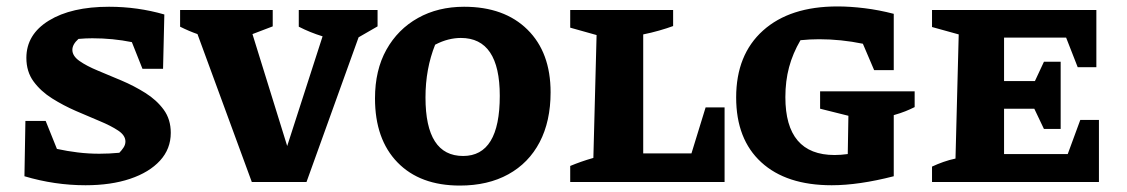

<svg xmlns="http://www.w3.org/2000/svg" viewBox="-20 -566 3503 597"><path d="M246 10Q150 10 56 -18L59 -190H122L157 -103Q189 -96 222 -92Q255 -88 289 -88Q320 -88 351 -91Q358 -98 364 -107Q370 -116 370 -126Q370 -145 347.5 -160Q325 -175 290 -189.5Q255 -204 216 -221Q177 -238 142 -260Q107 -282 84.5 -312.5Q62 -343 62 -386Q62 -459 132 -502Q202 -545 319 -545Q408 -545 491 -521L487 -352H423L390 -435Q331 -447 267 -447Q247 -447 224 -445Q205 -428 205 -411Q205 -392 227 -376.5Q249 -361 284 -346.5Q319 -332 358 -315.5Q397 -299 432 -277Q467 -255 489 -225Q511 -195 511 -153Q511 -103 477.5 -66.5Q444 -30 384.5 -10Q325 10 246 10Z M763 0 594 -460Q568 -469 540 -483V-535H828V-484L765 -460L873 -112L983 -453Q944 -465 909 -483V-535H1154V-484L1095 -450L933 0Z M1410 11Q1286 11 1216 -61Q1146 -133 1146 -260Q1146 -348 1181.5 -411.5Q1217 -475 1279.5 -510Q1342 -545 1423 -545Q1548 -545 1620 -474Q1692 -403 1692 -279Q1692 -189 1658 -124Q1624 -59 1560.5 -24Q1497 11 1410 11ZM1420 -81Q1534 -81 1534 -268Q1534 -448 1413 -448Q1394 -448 1374 -443Q1354 -438 1333 -427Q1303 -352 1303 -263Q1303 -81 1420 -81Z M2174 -232H2233V0H1753V-50Q1770 -57 1787 -63Q1804 -69 1825 -75L1835 -457L1753 -480V-535H2073V-485Q2054 -478 2029.5 -471Q2005 -464 1980 -459V-89H2130Z M2566 10Q2425 10 2347 -61.5Q2269 -133 2269 -263Q2269 -396 2352.5 -471Q2436 -546 2584 -546Q2623 -546 2668 -540.5Q2713 -535 2759 -523V-348H2698L2663 -430Q2595 -444 2527 -444Q2499 -444 2469 -441Q2445 -400 2433.5 -357Q2422 -314 2422 -264Q2422 -84 2575 -84Q2594 -84 2616 -87L2618 -206L2530 -228V-282H2824V-233Q2810 -226 2795 -220Q2780 -214 2759 -208V-18Q2650 10 2566 10Z M3339 -193H3397V0H2878V-48Q2895 -56 2913.5 -62.5Q2932 -69 2951 -73L2961 -459L2878 -482V-535H3389V-357H3331L3295 -449H3102V-314H3198L3226 -374H3278V-165H3226L3196 -228H3102V-87H3300Z"/></svg>

Font: Piazzolla SC
Style: Bold
Weight: 700
Designer: Juan Pablo del Peral
Foundry: Huerta Tipografica
Version: Version 1.330